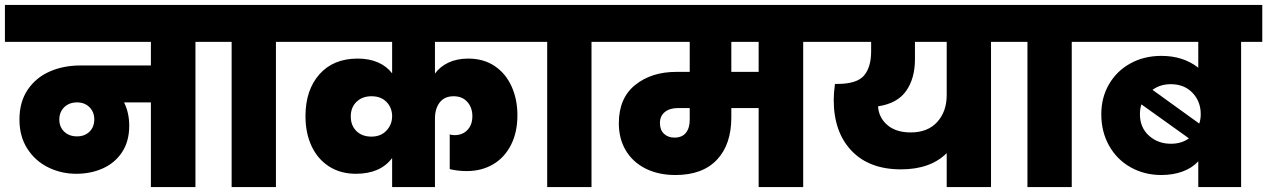

<svg xmlns="http://www.w3.org/2000/svg" viewBox="-34 -760 5148 780"><path d="M847 -590H760V0H579V-344H470Q491 -302 491 -249Q491 -186 462 -142Q433 -98 384 -76Q335 -54 276 -54Q215 -54 162 -80Q109 -106 77 -156Q45 -206 45 -274Q45 -346 78.5 -395.5Q112 -445 168 -469.5Q224 -494 292 -494H579V-590H-14V-740H847ZM279 -206Q310 -206 329.5 -225Q349 -244 349 -275Q349 -305 329.5 -324.5Q310 -344 279 -344Q247 -344 227 -324.5Q207 -305 207 -274Q207 -244 227 -225Q247 -206 279 -206Z M907 0V-590H819V-740H1174V-590H1087V0Z M1733 -590V-461Q1754 -490 1788.5 -506Q1823 -522 1868 -522Q1931 -522 1976 -491.5Q2021 -461 2044.5 -408.5Q2068 -356 2068 -292Q2068 -222 2041.5 -170.5Q2015 -119 1968.5 -92Q1922 -65 1862 -65Q1826 -65 1793 -73V-214Q1801 -211 1813 -211Q1845 -211 1865 -232Q1885 -253 1885 -288Q1885 -323 1864.5 -346Q1844 -369 1809 -369Q1772 -369 1752.5 -344Q1733 -319 1733 -278V0H1559V-118Q1511 -54 1412 -54Q1349 -54 1302.5 -84Q1256 -114 1231.5 -167Q1207 -220 1207 -288Q1207 -394 1263.5 -458Q1320 -522 1419 -522Q1466 -522 1501.5 -506.5Q1537 -491 1559 -462V-590H1146V-740H2129V-590ZM1475 -205Q1513 -205 1536 -229.5Q1559 -254 1559 -288Q1559 -322 1536.5 -345.5Q1514 -369 1475 -369Q1438 -369 1414.5 -346.5Q1391 -324 1391 -287Q1391 -250 1414 -227.5Q1437 -205 1475 -205Z M2189 0V-590H2101V-740H2456V-590H2369V0Z M3317 -590H3229V0H3048V-321H2937V-283Q2937 -173 2878.5 -111Q2820 -49 2710 -49Q2641 -49 2589 -75Q2537 -101 2508.5 -148.5Q2480 -196 2480 -259Q2480 -361 2546 -414.5Q2612 -468 2714 -468H2768V-590H2428V-740H3317ZM3048 -590H2937V-468H3048ZM2768 -321H2720Q2687 -321 2667 -305Q2647 -289 2647 -260Q2647 -232 2663.5 -216.5Q2680 -201 2706 -201Q2737 -201 2752.5 -220.5Q2768 -240 2768 -273Z M4080 -590H3992V0H3812V-138Q3746 -72 3626 -72Q3497 -72 3425 -148Q3353 -224 3353 -354Q3353 -382 3358 -419H3367Q3447 -419 3476 -453Q3505 -487 3505 -552V-590H3289V-740H4080ZM3812 -590H3683V-519Q3683 -442 3647.5 -391Q3612 -340 3533 -328Q3536 -282 3571 -252Q3606 -222 3666 -222Q3735 -222 3773.5 -264.5Q3812 -307 3812 -374Z M4140 0V-590H4052V-740H4407V-590H4320V0Z M5094 -740V-590H5008V0H4834V-105Q4810 -78 4771 -63.5Q4732 -49 4684 -49Q4615 -49 4559 -80.5Q4503 -112 4471.5 -168.5Q4440 -225 4440 -296Q4440 -364 4471.5 -418Q4503 -472 4558.5 -502.5Q4614 -533 4684 -533Q4773 -533 4834 -485V-590H4379V-740ZM4722 -418Q4680 -418 4648 -395L4838 -258Q4844 -276 4844 -296Q4844 -348 4810.5 -383Q4777 -418 4722 -418ZM4597 -296Q4597 -242 4633.5 -209Q4670 -176 4723 -176Q4766 -176 4796 -198L4603 -336Q4597 -318 4597 -296Z"/></svg>

Font: Fz Poppins ExtBd
Style: Regular
Weight: 800
Designer: Ninad Kale (Devanagari), Jonny Pinhorn (Latin)
Foundry: Indian Type Foundry
Version: Vit hóa bi Vntype.Com & FontZin.Com